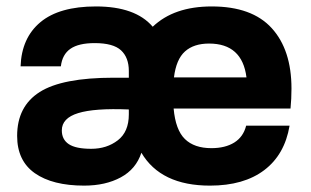

<svg xmlns="http://www.w3.org/2000/svg" viewBox="-20 -562 965 596"><path d="M277.8 -542Q400.4 -542 454.1 -479Q520 -542 637.2 -542Q762.2 -542 823.5 -474.6Q884.8 -407.2 884.8 -287.1Q884.8 -254.9 881.8 -225.1H519Q524.9 -158.7 554 -130.4Q583 -102.1 636.2 -102.1Q679.2 -102.1 707.3 -119.6Q735.4 -137.2 744.1 -171.9H878.9Q863.8 -82 800.3 -33.9Q736.8 14.2 631.8 14.2Q479 14.2 418.9 -87.9Q402.3 -37.1 355 -11.5Q307.6 14.2 241.2 14.2Q143.1 14.2 88.1 -24.4Q33.2 -63 33.2 -140.1Q33.2 -231.9 103.3 -276.4Q173.3 -320.8 333 -320.8H379.9V-341.8Q379.9 -383.3 355.7 -405.8Q331.5 -428.2 273.9 -428.2Q224.1 -428.2 198.7 -410.6Q173.3 -393.1 168.9 -356H43.9Q46.9 -444.3 105.5 -493.2Q164.1 -542 277.8 -542ZM171.9 -157.2Q171.9 -128.9 193.6 -114.5Q215.3 -100.1 263.2 -100.1Q311.5 -100.1 345.7 -126.5Q379.9 -152.8 379.9 -207V-222.2Q273.4 -226.6 222.7 -210.9Q171.9 -195.3 171.9 -157.2ZM520 -321.8H745.1Q731.9 -426.8 628.9 -426.8Q581.5 -426.8 554.2 -402.3Q526.9 -377.9 520 -321.8Z"/></svg>

Font: Nacelle Bold
Style: Regular
Weight: 700
Designer: Sora Sagano
Foundry: Sora Sagano
Version: Version 1.000;FEAKit 1.0